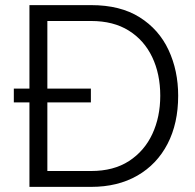

<svg xmlns="http://www.w3.org/2000/svg" viewBox="-20 -730 761 750"><path d="M34 -330V-384H335V-330ZM95 0V-710H336Q450 -710 525.5 -662.5Q601 -615 638.5 -534.5Q676 -454 676 -356Q676 -248 634.5 -168Q593 -88 516.5 -44Q440 0 336 0ZM606 -356Q606 -441 574.5 -507Q543 -573 483 -610.5Q423 -648 336 -648H165V-62H336Q424 -62 484 -101Q544 -140 575 -206.5Q606 -273 606 -356Z"/></svg>

Font: Raleway Thin
Style: Regular
Weight: 400
Version: Version 4.026